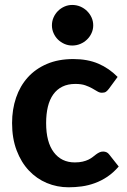

<svg xmlns="http://www.w3.org/2000/svg" viewBox="-20 -768 524 795"><path d="M431 -400.5Q425 -392.5 419 -388.2Q413 -384 402 -384Q392 -384 382.8 -389.8Q373.5 -395.5 361.5 -402.2Q349.5 -409 333 -414.8Q316.5 -420.5 292 -420.5Q261 -420.5 238.2 -409.2Q215.5 -398 200.5 -377Q185.5 -356 178.2 -326Q171 -296 171 -258.5Q171 -179.5 202.8 -137.5Q234.5 -95.5 289.5 -95.5Q308.5 -95.5 322.2 -98.8Q336 -102 346.2 -107Q356.5 -112 364 -118Q371.5 -124 378.2 -129Q385 -134 391.8 -137.2Q398.5 -140.5 407 -140.5Q423 -140.5 432 -128.5L471.5 -78.5Q449.5 -53 424.5 -36.2Q399.5 -19.5 372.8 -9.8Q346 0 318.5 3.8Q291 7.5 264 7.5Q216.5 7.5 174 -10.2Q131.5 -28 99.5 -62Q67.5 -96 48.8 -145.5Q30 -195 30 -258.5Q30 -315 46.5 -363.5Q63 -412 95 -447.5Q127 -483 174.2 -503.2Q221.5 -523.5 283.5 -523.5Q342.5 -523.5 387 -504.5Q431.5 -485.5 467 -449.5ZM366 -663Q366 -646 359 -630.8Q352 -615.5 340.2 -604.2Q328.5 -593 312.8 -586.2Q297 -579.5 279 -579.5Q262 -579.5 246.8 -586.2Q231.5 -593 220 -604.2Q208.5 -615.5 201.8 -630.8Q195 -646 195 -663Q195 -680.5 201.8 -695.8Q208.5 -711 220 -722.5Q231.5 -734 246.8 -740.8Q262 -747.5 279 -747.5Q297 -747.5 312.8 -740.8Q328.5 -734 340.2 -722.5Q352 -711 359 -695.8Q366 -680.5 366 -663Z"/></svg>

Font: LatoLatin Heavy
Style: Regular
Weight: 800
Designer: Lukasz Dziedzic with Adam Twardoch and Botio Nikoltchev
Foundry: tyPoland Lukasz Dziedzic
Version: Version 2.015; 2015-08-06; http://www.latofonts.com/